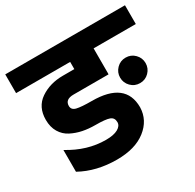

<svg xmlns="http://www.w3.org/2000/svg" viewBox="-177 -832 1009 993"><g transform="rotate(-30 327.5 -335.5)"><path d="M498 -412.5Q520 -435 552 -435Q584 -435 606 -412.5Q628 -390 628 -359Q628 -328 606 -305.5Q584 -283 552 -283Q520 -283 498 -305.5Q476 -328 476 -359Q476 -390 498 -412.5ZM-30 -671H685V-559H433V-407H432L433 -404H224Q173 -404 173 -365Q173 -341 200 -334.5Q227 -328 289 -328Q489 -328 489 -175Q487 -99 423.5 -49.5Q360 0 251 0Q129 0 35 -52V-182Q141 -117 252 -117Q299 -117 324 -131Q349 -145 349 -167Q349 -194 326 -202.5Q303 -211 243 -211Q203 -211 168.5 -218Q134 -225 102.5 -241Q71 -257 52.5 -288Q34 -319 34 -362Q34 -439 90.5 -477.5Q147 -516 225 -516H293V-559H-30Z"/></g></svg>

Font: Hind Bold
Style: Regular
Weight: 700
Designer: Manushi Parikh, Satya Rajpurohit
Foundry: Indian Type Foundry
Version: Version 1.201;PS 1.0;hotconv 1.0.78;makeotf.lib2.5.61930; tt